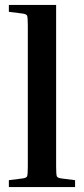

<svg xmlns="http://www.w3.org/2000/svg" viewBox="-20 -760 341 780"><path d="M16 -712V-740H208V-84Q208 -50 211 -43.5Q214 -37 230 -35L285 -28V0H16V-28L71 -35Q87 -37 90 -43.5Q93 -50 93 -84V-656Q93 -690 90 -696.5Q87 -703 71 -705Z"/></svg>

Font: Inria Serif
Style: Bold
Weight: 700
Designer: Black Foundry Team
Foundry: Black Foundry
Version: Version 1.000; ttfautohint (v1.8.3)